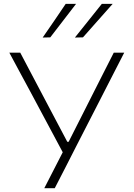

<svg xmlns="http://www.w3.org/2000/svg" viewBox="-20 -990 703 1010"><path d="M213 0Q236 -45 259.8 -91.2Q283.5 -137.5 310 -189L140 -507Q112 -558.5 86.8 -605.5Q61.5 -652.5 29 -713H86.5Q121.5 -646.5 147 -598.2Q172.5 -550 195.2 -506.8Q218 -463.5 245.5 -411.5L334 -244H341L424 -408Q451.5 -462.5 474 -507Q496.5 -551.5 521 -599.8Q545.5 -648 578.5 -713H633.5Q600.5 -649 564.5 -578.5Q528.5 -508 499 -450.5L383 -224.5Q357.5 -174 326.8 -114.2Q296 -54.5 268 0ZM374 -792.5Q409 -836.5 444.8 -881Q480.5 -925.5 515.5 -969.5H572.5Q533 -925 494.2 -881.2Q455.5 -837.5 416.5 -793.5ZM204.5 -792.5Q235.5 -837 265.5 -881Q295.5 -925 325.5 -969.5H380Q345.5 -925 312 -881.2Q278.5 -837.5 244.5 -793.5Z"/></svg>

Font: Commissioner ExtraLight
Style: Regular
Weight: 200
Designer: Kostas Bartsokas
Foundry: Kostas Bartsokas
Version: Version 1.000; ttfautohint (v1.8.3)